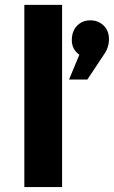

<svg xmlns="http://www.w3.org/2000/svg" viewBox="-20 -762 464 782"><path d="M402.8 -539.1 335.9 -438H261.2L303.2 -539.1Q272.5 -561 272.5 -598.1Q272.5 -635.3 293.9 -657.2Q315.4 -679.2 347.7 -679.2Q379.9 -679.2 401.9 -658.2Q423.8 -637.2 423.8 -602.5Q423.8 -567.9 402.8 -539.1ZM79.1 0V-742.2H232.9V0Z"/></svg>

Font: TruenoSBd
Style: Demi
Weight: 600
Designer: Julieta Ulanovsky
Foundry: Julieta Ulanovsky
Version: Version 3.001b